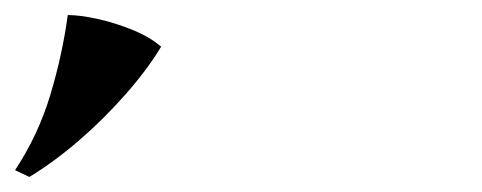

<svg xmlns="http://www.w3.org/2000/svg" viewBox="-20 -790 640 255"><path d="M70 -770Q86 -770 109 -765Q132 -760 155.5 -750.5Q179 -741 194 -728Q176 -698 147 -665Q118 -632 85 -603.5Q52 -575 19 -555L0 -564Q31 -611 47 -664.5Q63 -718 70 -770Z"/></svg>

Font: Bona Nova
Style: Bold
Weight: 700
Designer: Mateusz Machalski
Foundry: Capitalics
Version: Version 4.001; ttfautohint (v1.8.3)